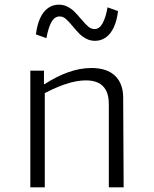

<svg xmlns="http://www.w3.org/2000/svg" viewBox="-20 -803 660 823"><path d="M172 0H110V-500H168.5V-438L172 -431ZM446.5 0V-356.5Q446.5 -393.5 434.2 -416Q422 -438.5 400.2 -448.5Q378.5 -458.5 348.5 -458.5Q307 -458.5 257 -441.2Q207 -424 151.5 -392.5V-442.5H171.5Q221.5 -475 272 -493.2Q322.5 -511.5 372 -511.5Q438 -511.5 472.8 -478.5Q507.5 -445.5 508 -386L510 0ZM327.5 -721.5Q346.5 -699 358.5 -688.8Q370.5 -678.5 385 -678.5Q406.5 -678.5 420 -703.5Q433.5 -728.5 441 -771.5L486 -755.5Q481 -714.5 467.8 -686Q454.5 -657.5 434 -642.8Q413.5 -628 387.5 -628Q367 -628 350.2 -636.8Q333.5 -645.5 321.2 -657.5Q309 -669.5 292.5 -689.5Q274 -712 262 -722.2Q250 -732.5 235.5 -732.5Q213.5 -732.5 200 -707.5Q186.5 -682.5 179 -639.5L134 -655.5Q139 -696.5 152 -725Q165 -753.5 185.5 -768.2Q206 -783 232 -783Q252.5 -783 269.5 -774.2Q286.5 -765.5 298.8 -753.2Q311 -741 327.5 -721.5Z"/></svg>

Font: Monaspace Argon Var ExtraLight
Style: Regular
Weight: 200
Designer: Riley Cran and the Lettermatic Team
Version: Version 1.200 (Monaspace Argon Var)